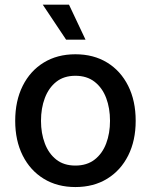

<svg xmlns="http://www.w3.org/2000/svg" viewBox="-20 -775 634 807"><path d="M296.9 11.2Q220.7 11.2 163.8 -23.7Q106.9 -58.6 75.4 -121.3Q43.9 -184.1 43.9 -267.1Q43.9 -351.1 75.4 -414.1Q106.9 -477.1 163.8 -512Q220.7 -546.9 296.9 -546.9Q373.5 -546.9 430.4 -512Q487.3 -477.1 518.8 -414.1Q550.3 -351.1 550.3 -267.1Q550.3 -184.1 518.8 -121.3Q487.3 -58.6 430.4 -23.7Q373.5 11.2 296.9 11.2ZM296.9 -79.1Q345.2 -79.1 377.7 -104.2Q410.2 -129.4 426.3 -172.1Q442.4 -214.8 442.4 -267.1Q442.4 -320.3 426.3 -363Q410.2 -405.8 377.7 -431.2Q345.2 -456.5 296.9 -456.5Q248.5 -456.5 216.6 -431.2Q184.6 -405.8 168.5 -363Q152.3 -320.3 152.3 -267.1Q152.3 -214.8 168.5 -172.1Q184.6 -129.4 216.6 -104.2Q248.5 -79.1 296.9 -79.1ZM257.8 -608.4 159.7 -755.4H270L339.4 -608.4Z"/></svg>

Font: Inter 18pt Medium
Style: Regular
Weight: 500
Designer: Rasmus Andersson
Foundry: rsms
Version: Version 4.001;git-66647c0bb